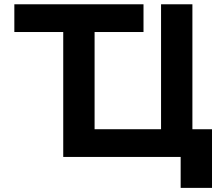

<svg xmlns="http://www.w3.org/2000/svg" viewBox="-20 -743 1038 909"><path d="M791.3 -131.1V0H835.3V146.5H983.7V-131.1ZM47.9 -722.7V-591.4H224.7H471.8H659.4V-722.7ZM279.4 0H890.9V-722.7H742.5V-131.2H427.8V-591.4H279.4Z"/></svg>

Font: Giphurs SC
Style: Regular
Weight: 400
Version: Version 0.920